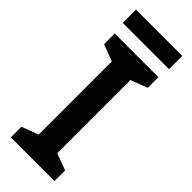

<svg xmlns="http://www.w3.org/2000/svg" viewBox="-281 -901 933 933"><g transform="rotate(45 185.0 -434.5)"><path d="M344 -869H26V-778H344ZM335 0V-73L249 -105V-608L335 -641V-714H35V-641L121 -608V-105L35 -73V0Z"/></g></svg>

Font: Noto Sans Ol Chiki SemiBold
Style: Regular
Weight: 600
Designer: Monotype Design Team, Lewis McGuffie
Foundry: Monotype Imaging Inc.
Version: Version 2.003